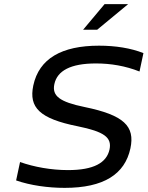

<svg xmlns="http://www.w3.org/2000/svg" viewBox="-20 -900 714 929"><path d="M655 -554 674 -643C614 -667 539 -679 459 -679C279 -679 169 -617 141 -486C119 -380 171 -326 356 -289C484 -263 522 -235 510 -177C496 -112 433 -77 309 -77C228 -77 145 -92 77 -116L58 -27C127 -3 212 9 293 9C482 9 584 -57 611 -182C634 -290 579 -343 390 -382C268 -407 231 -436 243 -493C257 -558 322 -593 444 -593C516 -593 587 -581 655 -554ZM382 -756H450L600 -880H486Z"/></svg>

Font: LT Wave Text Italic
Style: Regular
Weight: 400
Designer: Daniel Lyons
Version: Version 2.5 (Glyphs App)